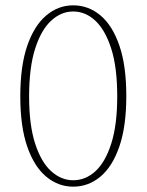

<svg xmlns="http://www.w3.org/2000/svg" viewBox="-20 -686 549 719"><path d="M254 13Q198 13 153 -24.5Q108 -62 82 -137Q56 -212 56 -325Q56 -439 82 -514.5Q108 -590 153 -628Q198 -666 254 -666Q311 -666 356 -628.5Q401 -591 427 -515.5Q453 -440 453 -326Q453 -213 427 -137.5Q401 -62 356 -24.5Q311 13 254 13ZM254 -11Q300 -11 337 -44.5Q374 -78 396.5 -148Q419 -218 419 -325Q419 -434 396.5 -504Q374 -574 337 -608.5Q300 -643 254 -643Q209 -643 171.5 -608.5Q134 -574 111.5 -503.5Q89 -433 89 -325Q89 -218 111.5 -148.5Q134 -79 171.5 -45Q209 -11 254 -11Z"/></svg>

Font: Source Serif 4 SmText ExtraLight
Style: Regular
Weight: 200
Designer: Frank Grießhammer
Foundry: Adobe
Version: Version 4.005;hotconv 1.1.0;makeotfexe 2.6.0